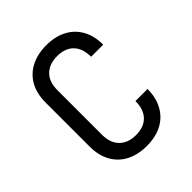

<svg xmlns="http://www.w3.org/2000/svg" viewBox="-206 -871 1011 1011"><g transform="rotate(-45 300.0 -365.0)"><path d="M304 10Q238 10 189.5 -15Q141 -40 114.5 -87.5Q88 -135 88 -200V-530Q88 -596 114.5 -643Q141 -690 189.5 -715Q238 -740 304 -740Q370 -740 418 -714.5Q466 -689 492 -642Q518 -595 518 -530H428Q428 -592 395.5 -625.5Q363 -659 304 -659Q245 -659 211.5 -626Q178 -593 178 -531V-200Q178 -138 211.5 -104.5Q245 -71 304 -71Q363 -71 395.5 -104.5Q428 -138 428 -200H518Q518 -136 492 -88.5Q466 -41 418 -15.5Q370 10 304 10Z"/></g></svg>

Font: JetBrains Mono Zero
Style: Regular-Zero
Weight: 400
Designer: Philipp Nurullin, Konstantin Bulenkov
Foundry: JetBrains
Version: Version 2.211